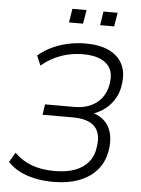

<svg xmlns="http://www.w3.org/2000/svg" viewBox="-59 -930 721 984"><g transform="rotate(5 301.0 -438.0)"><path d="M252 8Q201 8 156.5 -1.5Q112 -11 77 -29.5Q42 -48 18 -74L47 -124Q86 -85 137 -66.5Q188 -48 254 -48Q314 -48 358 -64Q402 -80 428.5 -112.5Q455 -145 460 -194Q470 -262 435.5 -296Q401 -330 324 -330H168L176 -384H326Q399 -384 444.5 -421.5Q490 -459 498 -525Q504 -569 488 -598Q472 -627 436.5 -642Q401 -657 348 -657Q289 -657 235 -638Q181 -619 135 -580L114 -630Q145 -657 184 -675.5Q223 -694 267 -703.5Q311 -713 356 -713Q428 -713 476 -690.5Q524 -668 546 -626Q568 -584 560 -525Q556 -484 537 -450Q518 -416 487.5 -392Q457 -368 418 -356V-363Q476 -349 504 -303.5Q532 -258 523 -186Q515 -124 480.5 -81Q446 -38 388 -15Q330 8 252 8ZM422 -813 433 -884H506L494 -813ZM262 -813 273 -884H346L334 -813Z"/></g></svg>

Font: Nunito Sans 10pt SemiCondensed Light
Style: Italic
Weight: 300
Width: 4
Italic angle: -9°
Designer: Vernon Adams
Foundry: Vernon Adams
Version: Version 3.101;gftools[0.9.27]